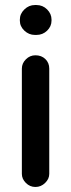

<svg xmlns="http://www.w3.org/2000/svg" viewBox="-20 -731 283 764"><path d="M59 -649V-653Q59 -676 77 -693.5Q95 -711 119 -711H125Q150 -711 167.5 -693.5Q185 -676 185 -653V-649Q185 -626 167.5 -609Q150 -592 125 -592H119Q95 -592 77 -609Q59 -626 59 -649ZM67 -458Q67 -479 83 -495Q99 -511 121 -511Q145 -511 160.5 -496Q176 -481 176 -458V-39Q176 -19 159.5 -3Q143 13 121 13Q99 13 83 -3Q67 -19 67 -39Z"/></svg>

Font: 寒蝉全圆体 Bold
Style: Regular
Weight: 700
Designer: Warren2060
      Designed by Motoya company      

      [Varela Round]
      Joe Prince(Latin component); Avraham Cornf
Foundry: ChillType
Version: Version 3.200